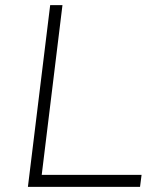

<svg xmlns="http://www.w3.org/2000/svg" viewBox="-20 -730 618 750"><path d="M224 -710 143 -47H533L527 0H89L176 -710Z"/></svg>

Font: Josefin Sans Light
Style: Italic
Weight: 300
Italic angle: -7°
Designer: Santiago Orozco
Foundry: Typemade
Version: Version 2.000